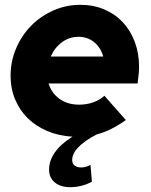

<svg xmlns="http://www.w3.org/2000/svg" viewBox="-20 -557 626 798"><path d="M362 198Q343 209 319 215Q295 221 272 221Q232 221 208 201.5Q184 182 184 148Q184 111 208 76.5Q232 42 281 11Q225 8 177.5 -12Q130 -32 96 -65Q62 -98 43 -143.5Q24 -189 24 -242Q24 -302 47 -356Q70 -410 109.5 -450Q149 -490 202 -513.5Q255 -537 314 -537Q368 -537 413 -518Q458 -499 490 -465Q522 -431 540 -383.5Q558 -336 558 -280Q558 -269 557 -255Q556 -241 552 -210H182Q194 -170 227.5 -146Q261 -122 309 -122Q340 -122 367 -131.5Q394 -141 414 -159L503 -58Q472 -36 442 -21Q412 -6 381 2Q330 29 305 55.5Q280 82 280 108Q280 123 290 131Q300 139 318 139Q328 139 338 136Q348 133 356 128ZM307 -404Q268 -404 237.5 -381.5Q207 -359 191 -322H409Q399 -359 371.5 -381.5Q344 -404 307 -404Z"/></svg>

Font: Red Hat Display Black
Style: Italic
Weight: 900
Italic angle: -12°
Designer: Pentagram / MCKL
Foundry: Pentagram / MCKL
Version: Version 1.003; Red Hat Display Black Italic